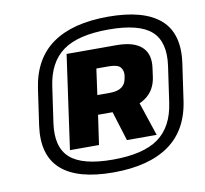

<svg xmlns="http://www.w3.org/2000/svg" viewBox="-77 -953 903 846"><g transform="rotate(-10 375.0 -530.0)"><path d="M364 -190Q205 -190 132 -254.5Q59 -319 77 -450L100 -610Q119 -742 209.5 -806Q300 -870 459 -870Q618 -870 691.5 -806Q765 -742 746 -610L723 -450Q705 -319 614 -254.5Q523 -190 364 -190ZM372 -246Q508 -246 576 -295Q644 -344 659 -450L682 -610Q697 -716 642.5 -765Q588 -814 451 -814Q315 -814 247 -765Q179 -716 164 -610L141 -450Q126 -344 181 -295Q236 -246 372 -246ZM251 -740H474Q551 -740 586.5 -707.5Q622 -675 613 -613L608 -576Q600 -515 555 -484Q544 -476 530 -470L580 -320H447L406 -452H341L322 -320H192ZM353 -538H408Q443 -538 461.5 -551Q480 -564 484 -590L486 -601Q489 -624 476.5 -639Q464 -654 424 -654H369Z"/></g></svg>

Font: Pathway Extreme 8pt Thin 12pt Black
Style: Italic
Weight: 900
Italic angle: -8°
Version: Version 1.001;gftools[0.9.26]